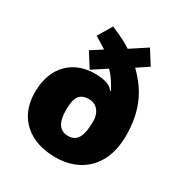

<svg xmlns="http://www.w3.org/2000/svg" viewBox="-179 -904 999 1050"><g transform="rotate(30 320.5 -379.5)"><path d="M234 -768 181 -679C206 -664 234 -647 254 -634L184 -589L241 -499L330 -557C362 -525 381 -492 400 -456L396 -454C379 -481 342 -495 277 -495C144 -495 43 -408 43 -243C43 -78 158 10 317 10C486 10 594 -102 594 -283C594 -439 545 -541 451 -633L522 -680L466 -769L364 -702C328 -726 286 -746 234 -768ZM319 -358C374 -358 399 -312 399 -266C399 -172 378 -126 319 -126C260 -126 239 -173 239 -244C239 -323 259 -358 319 -358Z"/></g></svg>

Font: Noto Sans Gurmukhi Black
Style: Regular
Weight: 900
Designer: Jelle Bosma - Monotype Design Team
Foundry: Monotype Imaging Inc.
Version: Version 2.004